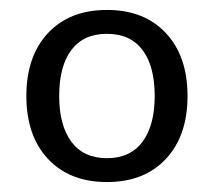

<svg xmlns="http://www.w3.org/2000/svg" viewBox="-20 -727 430 386"><path d="M33 -534Q33 -614 76.5 -660.5Q120 -707 195 -707Q270 -707 313.5 -660.5Q357 -614 357 -534Q357 -454 313.5 -407.5Q270 -361 195 -361Q120 -361 76.5 -407.5Q33 -454 33 -534ZM291 -534Q291 -594 266.5 -626.5Q242 -659 195 -659Q148 -659 123.5 -626.5Q99 -594 99 -534Q99 -475 123.5 -442Q148 -409 195 -409Q242 -409 266.5 -442Q291 -475 291 -534Z"/></svg>

Font: Sarabun
Style: Regular
Weight: 400
Designer: Suppakit Chalermlarp | Katatrad Co.,Ltd.
Foundry: Cadson Demak Co.,Ltd.
Version: Version 1.000; ttfautohint (v1.6)